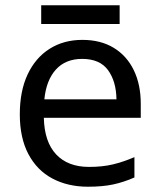

<svg xmlns="http://www.w3.org/2000/svg" viewBox="-20 -697 604 727"><path d="M292 -546Q361 -546 410.5 -516Q460 -486 486.5 -431.5Q513 -377 513 -304V-251H146Q148 -160 192.5 -112.5Q237 -65 317 -65Q368 -65 407.5 -74.5Q447 -84 489 -102V-25Q448 -7 408 1.5Q368 10 313 10Q237 10 178.5 -21Q120 -52 87.5 -113.5Q55 -175 55 -264Q55 -352 84.5 -415Q114 -478 167.5 -512Q221 -546 292 -546ZM291 -474Q228 -474 191.5 -433.5Q155 -393 148 -321H421Q420 -389 389 -431.5Q358 -474 291 -474ZM433 -677V-606H136V-677Z"/></svg>

Font: Noto Sans Symbols 2
Style: Regular
Weight: 400
Designer: Monotype Design Team
Foundry: Monotype Imaging Inc.
Version: Version 2.008; ttfautohint (v1.8.4.7-5d5b)